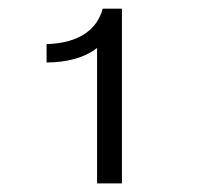

<svg xmlns="http://www.w3.org/2000/svg" viewBox="-20 -756 471 449"><path d="M207 -327.1V-644Q186.5 -627.4 156 -618.7Q125.5 -609.9 88.9 -609.9V-652.8Q118.7 -653.8 140.9 -660.2Q163.1 -666.5 179.2 -677.5Q195.3 -688.5 205.3 -703.1Q215.3 -717.8 220.2 -735.8H265.1V-327.1Z"/></svg>

Font: Clear Sans Light
Style: Regular
Weight: 300
Foundry: Intel Corporation
Version: Version 1.00